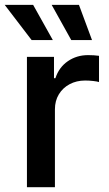

<svg xmlns="http://www.w3.org/2000/svg" viewBox="-43 -784 456 804"><path d="M69.8 0V-545.9H183.1V-456.5H189Q204.1 -502.4 241.2 -527.8Q278.3 -553.2 325.7 -553.2Q336.4 -553.2 349.6 -552.5Q362.8 -551.8 371.6 -550.3V-440.4Q364.7 -442.9 347.7 -444.8Q330.6 -446.8 313.5 -446.8Q277.3 -446.8 248.5 -431.4Q219.7 -416 203.4 -388.9Q187 -361.8 187 -326.2V0ZM255.4 -616.2 173.3 -763.7H287.6L342.3 -616.2ZM89.4 -616.2 -23.4 -763.7H95.7L178.2 -616.2Z"/></svg>

Font: Inter Cardless
Style: Medium
Weight: 500
Designer: Rasmus Andersson
Foundry: rsms
Version: Version 4.001;git-9221beed3